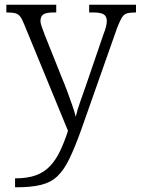

<svg xmlns="http://www.w3.org/2000/svg" viewBox="-20 -556 598 816"><path d="M44 202Q97 202 132.5 189Q168 176 192.5 150Q217 124 235 86.5Q253 49 269 0L83 -452Q74 -475 66 -485.5Q58 -496 45.5 -499.5Q33 -503 10 -503H7V-536H219V-503H207Q176 -503 164 -494.5Q152 -486 152 -467Q152 -458 156.5 -445Q161 -432 170 -408L244 -223Q255 -197 266.5 -166Q278 -135 287.5 -107.5Q297 -80 302 -60Q309 -90 320.5 -122.5Q332 -155 345 -192L420 -411Q427 -428 430.5 -442.5Q434 -457 434 -466Q434 -486 421.5 -494.5Q409 -503 376 -503H359V-536H558V-503H555Q532 -503 519 -499Q506 -495 497.5 -480.5Q489 -466 478 -438L325 -4Q298 71 275 118.5Q252 166 224.5 192.5Q197 219 155 229.5Q113 240 50 240H44Z"/></svg>

Font: Noto Rashi Hebrew Light
Style: Regular
Weight: 300
Version: Version 1.006